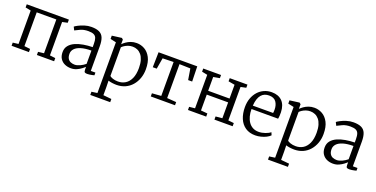

<svg xmlns="http://www.w3.org/2000/svg" viewBox="-24 -1364 4696 2401"><g transform="rotate(20 2324.5 -164.0)"><path d="M39 0V-42L113 -51V-495.5L40 -510.5V-552.5H600.5V-510.5L531 -495.5V-51L605 -42V0H376V-42L452.5 -51V-500.5H191.5V-51L270 -42V0Z M830.5 11Q786.5 11 749 -5.5Q711.5 -22 688.2 -56.5Q665 -91 665 -145Q665 -197 693.8 -232.2Q722.5 -267.5 770.5 -288.8Q818.5 -310 877.5 -320Q936.5 -330 998 -331V-373.5Q998 -422.5 987.8 -450Q977.5 -477.5 951.8 -489.2Q926 -501 879.5 -501Q821.5 -501 777.5 -481.5Q733.5 -462 709 -448L687.5 -491Q697 -500 729.2 -517.2Q761.5 -534.5 806.5 -549Q851.5 -563.5 899 -563.5Q965 -563.5 1004.2 -544.5Q1043.5 -525.5 1060.5 -483.2Q1077.5 -441 1077.5 -371.5V-43.5H1139V-7.5Q1128 -4.5 1112.2 -1Q1096.5 2.5 1079.2 5Q1062 7.5 1047 7.5Q1025.5 7.5 1015 0.8Q1004.5 -6 1004.5 -34.5V-70.5Q992.5 -59.5 967.2 -40Q942 -20.5 907.2 -4.8Q872.5 11 830.5 11ZM860 -47.5Q891 -47.5 929.5 -65.2Q968 -83 998 -108.5V-285Q916 -284.5 861.8 -268Q807.5 -251.5 780.5 -222.2Q753.5 -193 753.5 -155Q753.5 -115.5 767.5 -91.8Q781.5 -68 805.8 -57.8Q830 -47.5 860 -47.5Z M1174 241V198.5L1250 188V-487L1173 -504V-547.5L1299.5 -564H1302.5L1320 -548.5V-487Q1337 -505 1363 -523.5Q1389 -542 1423.5 -554.8Q1458 -567.5 1500 -567.5Q1556 -567.5 1605.8 -539.5Q1655.5 -511.5 1686.8 -451.8Q1718 -392 1718 -296.5Q1718 -232.5 1698 -176.8Q1678 -121 1641.2 -78.5Q1604.5 -36 1552.8 -12.5Q1501 11 1437.5 11Q1410 11 1379 6.8Q1348 2.5 1327.5 -5L1329.5 80V188L1439 198.5V241ZM1441 -35Q1495 -35 1537.8 -61.5Q1580.5 -88 1605.8 -143Q1631 -198 1631 -283Q1631 -342.5 1618.2 -385.2Q1605.5 -428 1582.8 -455Q1560 -482 1530.5 -495Q1501 -508 1467.5 -508Q1436 -508 1409 -498.5Q1382 -489 1361.5 -475.5Q1341 -462 1329.5 -449.5V-69.5Q1337.5 -57.5 1368.8 -46.2Q1400 -35 1441 -35Z M1891.5 0V-42L2012.5 -51V-502.5L1867.5 -498.5L1842.5 -352H1790L1794 -552.5H2309L2314 -352H2260.5L2236.5 -498.5L2091 -502.5V-51L2214 -42V0Z M2386.5 0V-42L2462.5 -50V-495.5L2388.5 -510.5V-552.5H2625.5V-510.5L2541.5 -495.5V-312H2826V-495.5L2741 -510.5V-552.5H2977V-510.5L2905.5 -495.5V-50L2981 -42V0H2738.5V-42L2826 -50V-261H2541.5V-50L2629 -42V0Z M3283.5 11Q3205 11 3151.2 -25.8Q3097.5 -62.5 3070.2 -127.8Q3043 -193 3043 -278Q3043 -343 3062.2 -396Q3081.5 -449 3116 -487.5Q3150.5 -526 3197 -546.8Q3243.5 -567.5 3297.5 -567.5Q3386 -567.5 3436 -517.2Q3486 -467 3489 -370Q3489 -341.5 3488 -320.2Q3487 -299 3483 -283H3129Q3129 -232.5 3140.2 -189.2Q3151.5 -146 3174 -113.5Q3196.5 -81 3230.2 -63Q3264 -45 3308.5 -45Q3351.5 -45 3395.2 -60.5Q3439 -76 3462 -96L3477.5 -59.5Q3458.5 -40 3427.8 -24.2Q3397 -8.5 3359.2 1.2Q3321.5 11 3283.5 11ZM3130 -328.5 3400 -329Q3401.5 -337 3402.2 -350.5Q3403 -364 3403 -373Q3403 -435 3374 -476.2Q3345 -517.5 3278.5 -517.5Q3248 -517.5 3222.2 -507.2Q3196.5 -497 3177 -474.5Q3157.5 -452 3145.5 -416Q3133.5 -380 3130 -328.5Z M3539 241V198.5L3615 188V-487L3538 -504V-547.5L3664.5 -564H3667.5L3685 -548.5V-487Q3702 -505 3728 -523.5Q3754 -542 3788.5 -554.8Q3823 -567.5 3865 -567.5Q3921 -567.5 3970.8 -539.5Q4020.5 -511.5 4051.8 -451.8Q4083 -392 4083 -296.5Q4083 -232.5 4063 -176.8Q4043 -121 4006.2 -78.5Q3969.5 -36 3917.8 -12.5Q3866 11 3802.5 11Q3775 11 3744 6.8Q3713 2.5 3692.5 -5L3694.5 80V188L3804 198.5V241ZM3806 -35Q3860 -35 3902.8 -61.5Q3945.5 -88 3970.8 -143Q3996 -198 3996 -283Q3996 -342.5 3983.2 -385.2Q3970.5 -428 3947.8 -455Q3925 -482 3895.5 -495Q3866 -508 3832.5 -508Q3801 -508 3774 -498.5Q3747 -489 3726.5 -475.5Q3706 -462 3694.5 -449.5V-69.5Q3702.5 -57.5 3733.8 -46.2Q3765 -35 3806 -35Z M4318 11Q4274 11 4236.5 -5.5Q4199 -22 4175.8 -56.5Q4152.5 -91 4152.5 -145Q4152.5 -197 4181.2 -232.2Q4210 -267.5 4258 -288.8Q4306 -310 4365 -320Q4424 -330 4485.5 -331V-373.5Q4485.5 -422.5 4475.2 -450Q4465 -477.5 4439.2 -489.2Q4413.5 -501 4367 -501Q4309 -501 4265 -481.5Q4221 -462 4196.5 -448L4175 -491Q4184.5 -500 4216.8 -517.2Q4249 -534.5 4294 -549Q4339 -563.5 4386.5 -563.5Q4452.5 -563.5 4491.8 -544.5Q4531 -525.5 4548 -483.2Q4565 -441 4565 -371.5V-43.5H4626.5V-7.5Q4615.5 -4.5 4599.8 -1Q4584 2.5 4566.8 5Q4549.5 7.5 4534.5 7.5Q4513 7.5 4502.5 0.8Q4492 -6 4492 -34.5V-70.5Q4480 -59.5 4454.8 -40Q4429.5 -20.5 4394.8 -4.8Q4360 11 4318 11ZM4347.5 -47.5Q4378.5 -47.5 4417 -65.2Q4455.5 -83 4485.5 -108.5V-285Q4403.5 -284.5 4349.2 -268Q4295 -251.5 4268 -222.2Q4241 -193 4241 -155Q4241 -115.5 4255 -91.8Q4269 -68 4293.2 -57.8Q4317.5 -47.5 4347.5 -47.5Z"/></g></svg>

Font: Merriweather 24pt Light
Style: Regular
Weight: 300
Designer: Eben Sorkin
Foundry: Eben Sorkin
Version: Version 2.100